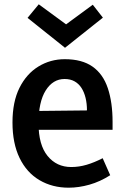

<svg xmlns="http://www.w3.org/2000/svg" viewBox="-20 -858 569 892"><path d="M299 14Q223 14 163.5 -21Q104 -56 71 -124Q38 -192 38 -289Q38 -385 70.5 -450Q103 -515 158.5 -549Q214 -583 281 -583Q361 -583 410 -548.5Q459 -514 481 -448Q503 -382 503 -292V-255H104L106 -342L384 -345Q384 -377 377.5 -403.5Q371 -430 358.5 -449.5Q346 -469 326.5 -480Q307 -491 280 -491Q226 -491 192.5 -438Q159 -385 159 -285Q159 -185 201 -133.5Q243 -82 311 -82Q347 -82 382.5 -92.5Q418 -103 457 -123L492 -44Q445 -14 395.5 0Q346 14 299 14ZM108 -775 160 -838 295 -739H279L411 -836L458 -776L282 -636Z"/></svg>

Font: Yaldevi SemiBold
Style: Regular
Weight: 600
Designer: Sol Matas, Rajitha Manaperi, Kosala Senevirathne
Foundry: Mooniak
Version: Version 1.100